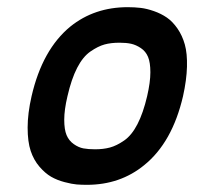

<svg xmlns="http://www.w3.org/2000/svg" viewBox="-20 -497 600 535"><path d="M390 -229Q399 -268 399 -295.5Q399 -323 392.5 -338.5Q386 -354 372.5 -363Q359 -372 345.5 -375Q332 -378 313 -378Q289 -378 271 -373Q253 -368 232 -353.5Q211 -339 195 -308Q179 -277 168 -229Q159 -191 159 -163.5Q159 -136 165.5 -120.5Q172 -105 185.5 -95.5Q199 -86 212.5 -83.5Q226 -81 245 -81Q268 -81 286.5 -86Q305 -91 326 -105.5Q347 -120 363 -151Q379 -182 390 -229ZM222 18Q207 18 194 17Q181 16 160 10.5Q139 5 122.5 -4.5Q106 -14 90 -32.5Q74 -51 65.5 -76.5Q57 -102 57 -141.5Q57 -181 68 -229Q98 -359 176 -423Q243 -477 336 -477Q355 -477 372 -475Q389 -473 409 -466Q429 -459 445 -448Q461 -437 474.5 -417.5Q488 -398 495 -373Q502 -348 501 -311Q500 -274 490 -229Q460 -100 382 -37Q315 18 222 18Z"/></svg>

Font: Brass Mono
Style: Bold Italic
Weight: 700
Italic angle: -13°
Monospace: yes
Version: Version 1.000; ttfautohint (v1.8.3) -l 8 -r 50 -G 200 -x 14 